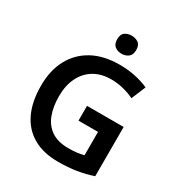

<svg xmlns="http://www.w3.org/2000/svg" viewBox="-212 -1069 1150 1226"><g transform="rotate(30 363.0 -456.5)"><path d="M378 -392H648V-29Q591 -10 531 0Q471 10 395 10Q287 10 212 -33Q137 -76 98 -158Q59 -240 59 -358Q59 -470 103 -552Q147 -634 229.5 -679Q312 -724 431 -724Q489 -724 543.5 -712.5Q598 -701 643 -681L599 -576Q565 -593 520.5 -604.5Q476 -616 428 -616Q355 -616 302 -584Q249 -552 220.5 -493.5Q192 -435 192 -356Q192 -280 214 -221.5Q236 -163 284 -130.5Q332 -98 409 -98Q447 -98 473.5 -101.5Q500 -105 522 -111V-283H378ZM402 -923Q430 -923 451 -908.5Q472 -894 472 -857Q472 -821 451 -805.5Q430 -790 402 -790Q373 -790 352.5 -805.5Q332 -821 332 -857Q332 -894 352.5 -908.5Q373 -923 402 -923Z"/></g></svg>

Font: Noto Sans Devanagari SemiBold
Style: Regular
Weight: 600
Version: Version 2.003